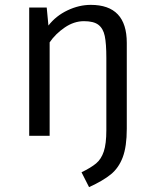

<svg xmlns="http://www.w3.org/2000/svg" viewBox="-20 -558 640 789"><path d="M346 211 315 150Q354 131 375 113.5Q396 96 406.5 64.5Q417 33 417 -23V-320Q417 -379 410.5 -410Q404 -441 384.5 -456Q365 -471 325 -471Q284 -471 246 -445Q208 -419 184 -384V0H100V-527H172L179 -453Q210 -493 257.5 -515.5Q305 -538 353 -538Q501 -538 501 -382V-29Q501 44 484.5 88Q468 132 435.5 158.5Q403 185 346 211Z"/></svg>

Font: FiraDG Mono
Style: Regular
Weight: 400
Designer: Carrois Corporate & Edenspiekermann AG
Foundry: Carrois Corporate GbR & Edenspiekermann AG
Version: Version 3.206